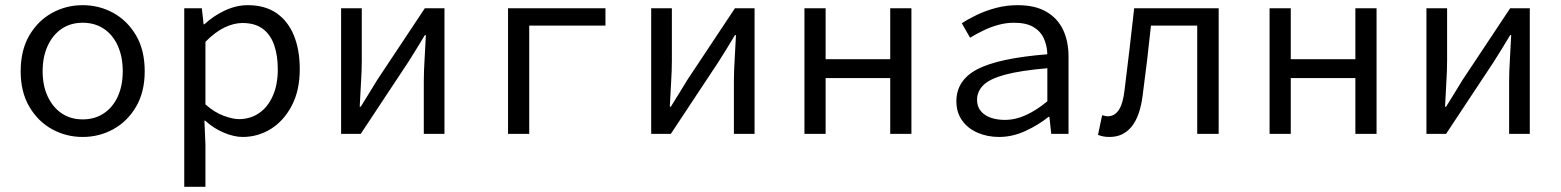

<svg xmlns="http://www.w3.org/2000/svg" viewBox="-20 -518 6040 743"><path d="M300 12Q236 12 181.5 -18Q127 -48 93.5 -105Q60 -162 60 -242Q60 -324 93.5 -381Q127 -438 181.5 -468Q236 -498 300 -498Q364 -498 418.5 -468Q473 -438 506.5 -381Q540 -324 540 -242Q540 -162 506.5 -105Q473 -48 418.5 -18Q364 12 300 12ZM300 -56Q347 -56 382 -79.5Q417 -103 436 -145Q455 -187 455 -242Q455 -298 436 -340.5Q417 -383 382 -406.5Q347 -430 300 -430Q253 -430 218.5 -406.5Q184 -383 164.5 -340.5Q145 -298 145 -242Q145 -187 164.5 -145Q184 -103 218.5 -79.5Q253 -56 300 -56Z M693 205V-486H761L768 -424H771Q805 -456 849.5 -477Q894 -498 939 -498Q1005 -498 1049.5 -467.5Q1094 -437 1117 -381.5Q1140 -326 1140 -250Q1140 -168 1109 -109Q1078 -50 1028 -19Q978 12 919 12Q886 12 846.5 -4.5Q807 -21 774 -51H771L775 41V205ZM905 -57Q948 -57 982 -80Q1016 -103 1035.5 -146.5Q1055 -190 1055 -250Q1055 -303 1041 -343.5Q1027 -384 997 -406.5Q967 -429 918 -429Q885 -429 848.5 -411.5Q812 -394 775 -356V-114Q810 -83 845.5 -70Q881 -57 905 -57Z M1300 0V-486H1380V-284Q1380 -245 1377 -198.5Q1374 -152 1372 -105H1376Q1390 -128 1408.5 -157.5Q1427 -187 1440 -209L1624 -486H1700V0H1620V-202Q1620 -241 1623 -288Q1626 -335 1628 -382H1624Q1611 -360 1592.5 -330Q1574 -300 1560 -278L1376 0Z M1946 0V-486H2323V-419H2028V0Z M2500 0V-486H2580V-284Q2580 -245 2577 -198.5Q2574 -152 2572 -105H2576Q2590 -128 2608.5 -157.5Q2627 -187 2640 -209L2824 -486H2900V0H2820V-202Q2820 -241 2823 -288Q2826 -335 2828 -382H2824Q2811 -360 2792.5 -330Q2774 -300 2760 -278L2576 0Z M3093 0V-486H3175V-289H3425V-486H3507V0H3425V-216H3175V0Z M3846 12Q3801 12 3763 -4.5Q3725 -21 3703 -52Q3681 -83 3681 -126Q3681 -208 3763 -250.5Q3845 -293 4033 -308Q4032 -341 4019.5 -369Q4007 -397 3979 -413.5Q3951 -430 3904 -430Q3873 -430 3842.5 -421.5Q3812 -413 3784.5 -399.5Q3757 -386 3734 -372L3702 -428Q3726 -444 3760.5 -460.5Q3795 -477 3835 -487.5Q3875 -498 3918 -498Q3985 -498 4028.5 -473Q4072 -448 4093.5 -403.5Q4115 -359 4115 -298V0H4048L4041 -66H4038Q3998 -34 3948 -11Q3898 12 3846 12ZM3868 -54Q3910 -54 3951 -73Q3992 -92 4033 -126V-254Q3929 -245 3869.5 -229Q3810 -213 3785.5 -188.5Q3761 -164 3761 -132Q3761 -105 3776 -87.5Q3791 -70 3815.5 -62Q3840 -54 3868 -54Z M4274 12Q4260 12 4250 10Q4240 8 4229 4L4245 -72Q4250 -71 4255.5 -69.5Q4261 -68 4267 -68Q4293 -68 4309.5 -92.5Q4326 -117 4332 -171Q4342 -249 4351 -328Q4360 -407 4369 -486H4696V0H4613V-419H4434Q4427 -352 4419 -284.5Q4411 -217 4402 -150Q4392 -69 4359.5 -28.5Q4327 12 4274 12Z M4893 0V-486H4975V-289H5225V-486H5307V0H5225V-216H4975V0Z M5500 0V-486H5580V-284Q5580 -245 5577 -198.5Q5574 -152 5572 -105H5576Q5590 -128 5608.5 -157.5Q5627 -187 5640 -209L5824 -486H5900V0H5820V-202Q5820 -241 5823 -288Q5826 -335 5828 -382H5824Q5811 -360 5792.5 -330Q5774 -300 5760 -278L5576 0Z"/></svg>

Font: Source Code Pro
Style: Regular
Weight: 400
Monospace: yes
Designer: Paul D. Hunt, Teo Tuominen
Foundry: Adobe Systems Incorporated
Version: Version 1.018;hotconv 1.0.116;makeotfexe 2.5.65601